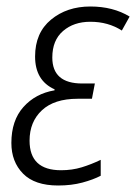

<svg xmlns="http://www.w3.org/2000/svg" viewBox="-20 -561 419 591"><path d="M290 -20V-69Q261 -55 231.5 -46Q202 -37 168 -37Q71 -37 71 -128Q71 -186 109 -221.5Q147 -257 219 -257H263L272 -304H233Q141 -304 141 -384Q141 -437 174 -465.5Q207 -494 258 -494Q313 -494 355 -467L379 -510Q328 -541 258 -541Q186 -541 137 -500.5Q88 -460 88 -387Q88 -313 148 -286V-283Q89 -273 52 -231.5Q15 -190 15 -121Q15 -63 51 -26.5Q87 10 159 10Q200 10 233.5 1Q267 -8 290 -20Z"/></svg>

Font: Noto Sans UI SemiCondensed Light
Style: Italic
Weight: 300
Width: 4
Designer: Monotype Design Team
Foundry: Monotype Imaging Inc.
Version: 1.001